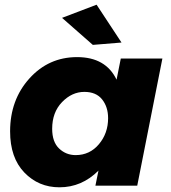

<svg xmlns="http://www.w3.org/2000/svg" viewBox="-20 -790 726 817"><path d="M233 7Q144 7 83.5 -56Q23 -119 23 -231Q23 -365 105 -456Q187 -547 308 -547Q430 -547 476 -451L494 -541H671L564 0H386L399 -64Q328 7 233 7ZM302 -130Q362 -130 401 -176.5Q440 -223 440 -287Q440 -335 414.5 -367Q389 -399 339 -399Q286 -399 244 -355.5Q202 -312 202 -242Q202 -186 231.5 -158Q261 -130 302 -130ZM375 -599 244 -714 391 -770 497 -609Z"/></svg>

Font: Argentum Novus
Style: Bold Italic
Weight: 700
Designer: Julieta Ulanovsky (font) & Cristiano Sobral (main changes)
Foundry: Julieta Ulanovsky (font) & Cristiano Sobral (main changes)
Version: Version 3.00;November 27, 2020;FontCreator 13.0.0.2655 64-bi